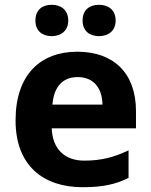

<svg xmlns="http://www.w3.org/2000/svg" viewBox="-20 -772 631 802"><path d="M128 -686C128 -642 158 -621 196 -621C233 -621 265 -642 265 -686C265 -732 233 -752 196 -752C158 -752 128 -732 128 -686ZM325 -686C325 -642 355 -621 394 -621C431 -621 463 -642 463 -686C463 -732 431 -752 394 -752C355 -752 325 -732 325 -686ZM303 -556C149 -556 45 -460 45 -269C45 -80 161 10 325 10C409 10 463 -2 517 -29V-144C456 -115 402 -101 332 -101C248 -101 199 -152 196 -236H548V-308C548 -467 454 -556 303 -556ZM304 -450C374 -450 407 -401 408 -335H199C205 -414 246 -450 304 -450Z"/></svg>

Font: Noto Sans Javanese
Style: Bold
Weight: 700
Designer: Monotype Design Team
Foundry: Monotype Imaging Inc.
Version: Version 2.005